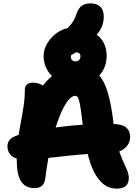

<svg xmlns="http://www.w3.org/2000/svg" viewBox="-20 -1105 820 1136"><path d="M671 11Q637 11 610 -3.5Q583 -18 557 -54Q532 -88 514.5 -140.5Q497 -193 486.5 -252Q476 -311 470 -362Q463 -425 457.5 -461Q452 -497 447 -513Q442 -529 437 -533.5Q432 -538 425 -538Q403 -538 378.5 -505Q354 -472 329.5 -409Q305 -346 284 -257Q263 -168 249 -57Q245 -22 230 -7Q215 8 184 8Q132 8 105.5 -30.5Q79 -69 79 -160Q79 -225 86.5 -279.5Q94 -334 103.5 -383Q113 -432 120 -479Q127 -526 127 -575Q127 -594 139 -605Q151 -616 176 -616Q198 -616 222 -605.5Q246 -595 266 -566L199 -543Q237 -617 299 -664Q361 -711 433 -711Q507 -711 550 -675Q593 -639 616.5 -561.5Q640 -484 654 -357Q661 -289 675.5 -240.5Q690 -192 705.5 -158Q721 -124 731.5 -99Q742 -74 742 -51Q742 -21 724.5 -5Q707 11 671 11ZM134 -160Q76 -160 50 -182Q24 -204 24 -240Q24 -263 39 -279.5Q54 -296 85 -305Q190 -334 326 -353Q462 -372 634 -372Q701 -372 725.5 -351.5Q750 -331 750 -296Q750 -253 715 -225.5Q680 -198 623 -198Q561 -198 503 -194Q445 -190 392 -184.5Q339 -179 292 -173.5Q245 -168 205.5 -164Q166 -160 134 -160ZM434 -600Q377 -600 333 -622.5Q289 -645 263.5 -684.5Q238 -724 238 -774Q238 -815 262.5 -853.5Q287 -892 325 -916Q363 -940 402 -940Q427 -940 446 -918.5Q465 -897 465 -868Q465 -850 456 -834Q447 -818 428 -807Q411 -796 405 -785.5Q399 -775 399 -768Q399 -756 407 -749Q415 -742 429 -742Q441 -742 448.5 -750.5Q456 -759 456 -772Q456 -783 449.5 -789Q443 -795 432 -795Q426 -795 421.5 -791.5Q417 -788 412 -784.5Q407 -781 400 -781Q357 -781 341 -795Q325 -809 325 -842Q325 -882 353 -907.5Q381 -933 431 -933Q488 -933 528.5 -913.5Q569 -894 590 -858.5Q611 -823 611 -774Q611 -724 587.5 -685Q564 -646 524 -623Q484 -600 434 -600ZM421 -841Q389 -841 373 -854Q357 -867 357 -888Q357 -904 364 -917Q371 -930 385 -944Q404 -963 414.5 -982Q425 -1001 435 -1029Q447 -1061 467 -1073Q487 -1085 516 -1085Q553 -1085 573.5 -1065Q594 -1045 594 -1005Q594 -960 569.5 -922.5Q545 -885 505.5 -863Q466 -841 421 -841Z"/></svg>

Font: Shantell Sans ExtraBold
Style: Regular
Weight: 800
Designer: Stephen Nixon, Anya Danilova, Shantell Martin
Foundry: Arrow Type
Version: Version 1.011;[c5ecc13dd]